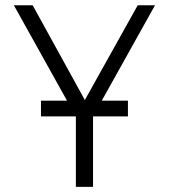

<svg xmlns="http://www.w3.org/2000/svg" viewBox="-20 -725 655 745"><path d="M514.4 -704.6H581.5L374.9 -334.4H476.4V-273.3H341V0H274.4V-272.8L273.8 -273.3H139V-334.4H240L33.8 -704.6H106.7L309.2 -336.9Z"/></svg>

Font: Fira Code Fixed Light
Style: Regular
Weight: 300
Monospace: yes
Designer: Carrois Corporate, Edenspiekermann AG, Nikita Prokopov
Foundry: Carrois Corporate, Edenspiekermann AG, Nikita Prokopov
Version: Version 5.002